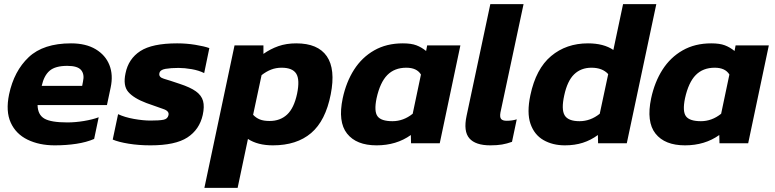

<svg xmlns="http://www.w3.org/2000/svg" viewBox="-20 -694 3752 930"><path d="M245 10Q170 10 113.5 -17.5Q57 -45 32 -100Q7 -155 24 -237Q48 -350 119 -417Q190 -484 324 -484Q396 -484 443.5 -455.5Q491 -427 510 -379Q529 -331 516 -270L498 -185H162Q163 -138 195 -119.5Q227 -101 306 -101Q345 -101 387 -108Q429 -115 458 -126L436 -21Q399 -5 350 2.5Q301 10 245 10ZM182 -278H378L382 -299Q390 -334 373 -354.5Q356 -375 306 -375Q248 -375 220.5 -351.5Q193 -328 182 -278Z M709 10Q652 10 603 2Q554 -6 526 -18L552 -141Q584 -126 628.5 -118Q673 -110 709 -110Q752 -110 772 -114Q792 -118 796 -136Q801 -156 771 -166Q741 -176 689 -195Q628 -218 601.5 -248.5Q575 -279 588 -339Q602 -409 659.5 -446.5Q717 -484 838 -484Q883 -484 926 -477Q969 -470 994 -461L969 -340Q943 -353 908.5 -359Q874 -365 845 -365Q808 -365 781.5 -360.5Q755 -356 752 -339Q748 -320 774 -312.5Q800 -305 850 -288Q902 -271 929 -251.5Q956 -232 963.5 -205Q971 -178 962 -137Q946 -66 887.5 -28Q829 10 709 10Z M970 216 1116 -474H1256V-433Q1290 -457 1328.5 -470.5Q1367 -484 1415 -484Q1520 -484 1563 -421.5Q1606 -359 1582 -237Q1557 -109 1487 -49.5Q1417 10 1302 10Q1228 10 1181 -21L1131 216ZM1286 -108Q1337 -108 1370.5 -139Q1404 -170 1419 -240Q1433 -308 1415 -337Q1397 -366 1344 -366Q1317 -366 1293.5 -357Q1270 -348 1247 -330L1206 -138Q1220 -123 1238.5 -115.5Q1257 -108 1286 -108Z M1804 10Q1706 10 1661 -47Q1616 -104 1640 -218Q1657 -297 1695 -356.5Q1733 -416 1792.5 -450Q1852 -484 1931 -484Q1972 -484 1997 -474.5Q2022 -465 2044 -447L2049 -474H2210L2110 0H1971L1970 -40Q1900 10 1804 10ZM1881 -107Q1934 -107 1979 -143L2019 -333Q1999 -366 1948 -366Q1891 -366 1856 -330.5Q1821 -295 1804 -218Q1791 -155 1808.5 -131Q1826 -107 1881 -107Z M2355 10Q2283 10 2253.5 -24Q2224 -58 2240 -133L2355 -674H2516L2404 -149Q2400 -126 2407.5 -117.5Q2415 -109 2434 -109Q2461 -109 2483 -116L2460 -7Q2435 2 2411.5 6Q2388 10 2355 10Z M2716 10Q2657 10 2612.5 -15.5Q2568 -41 2549.5 -94.5Q2531 -148 2549 -233Q2576 -361 2649.5 -422.5Q2723 -484 2828 -484Q2904 -484 2951 -452L2998 -674H3159L3016 0H2877L2876 -40Q2842 -15 2803 -2.5Q2764 10 2716 10ZM2787 -107Q2840 -107 2885 -143L2926 -335Q2898 -366 2845 -366Q2794 -366 2761 -334Q2728 -302 2713 -232Q2698 -164 2715 -135.5Q2732 -107 2787 -107Z M3298 10Q3200 10 3155 -47Q3110 -104 3134 -218Q3151 -297 3189 -356.5Q3227 -416 3286.5 -450Q3346 -484 3425 -484Q3466 -484 3491 -474.5Q3516 -465 3538 -447L3543 -474H3704L3604 0H3465L3464 -40Q3394 10 3298 10ZM3375 -107Q3428 -107 3473 -143L3513 -333Q3493 -366 3442 -366Q3385 -366 3350 -330.5Q3315 -295 3298 -218Q3285 -155 3302.5 -131Q3320 -107 3375 -107Z"/></svg>

Font: Kanit SemiBold
Style: Italic
Weight: 600
Italic angle: -12°
Designer: Katatrad Team
Foundry: CadsonDemak
Version: Version 2.000; ttfautohint (v1.8.3)